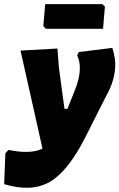

<svg xmlns="http://www.w3.org/2000/svg" viewBox="-61 -710 576 926"><path d="M433 -690 445 -678 436 -571H160L148 -584L157 -690ZM216 -476 223 -385 250 -185H264L299 -272Q324 -332 324 -382Q324 -419 311 -442L319 -459L481 -479Q495 -430 495 -401Q495 -324 451 -247L351 -49Q267 117 178.5 167.5Q90 218 -41 178L-35 29L-20 13Q86 35 144 7L38 -466Z"/></svg>

Font: Alegreya Sans SC Black
Style: Italic
Weight: 900
Italic angle: -7°
Designer: Juan Pablo del Peral
Foundry: Huerta Tipografica
Version: Version 2.007